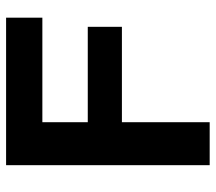

<svg xmlns="http://www.w3.org/2000/svg" viewBox="-59 -649 708 630"><g transform="rotate(-90 295.0 -334.0)"><path d="M209 0H68V-668H552V-549H209V-400H522V-288H209Z"/></g></svg>

Font: Gantari
Style: Bold
Weight: 700
Designer: Anugrah Pasau
Foundry: Lafontype
Version: Version 1.000